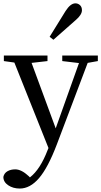

<svg xmlns="http://www.w3.org/2000/svg" viewBox="-22 -849 602 1143"><path d="M295.9 -612.3 273.4 -629.9Q343.8 -745.1 368.2 -783.2Q397.5 -829.1 426.8 -829.1Q442.4 -829.1 454.1 -818.4Q465.8 -807.6 465.8 -788.1Q465.8 -760.7 427.7 -728.5Q316.4 -630.9 295.9 -612.3ZM560.5 -518.6V-485.4L500 -474.6L316.4 10.7Q263.7 149.4 210.4 211.4Q157.2 273.4 95.7 273.4Q55.7 273.4 26.9 253.9Q-2 234.4 -2 204.1Q2.9 181.6 22.5 170.4Q42 159.2 68.4 159.2Q105.5 159.2 148.4 199.2L156.2 207Q217.8 159.2 261.7 43.9L266.6 32.2L63.5 -476.6L1 -485.4V-518.6H260.7V-485.4L166 -474.6L309.6 -85L448.2 -473.6L348.6 -485.4V-518.6Z"/></svg>

Font: GenYoMin TW TTF Medium
Style: Regular
Weight: 500
Version: Version 1.300